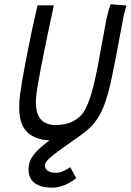

<svg xmlns="http://www.w3.org/2000/svg" viewBox="-20 -661 619 909"><path d="M503.9 -641.1C493.2 -610.8 488.3 -591.8 481.4 -557.1C465.3 -474.1 453.6 -402.8 441.9 -342.8C423.3 -246.6 398.4 -146 358.9 -109.9C327.1 -82.5 299.3 -71.3 247.1 -68.8C182.6 -68.8 149.9 -101.6 149.9 -177.2C149.9 -188.5 150.9 -201.2 152.3 -214.4C155.8 -243.7 165 -295.4 176.8 -355.5C194.3 -445.8 217.3 -555.2 234.9 -635.7H157.7C139.6 -558.6 119.6 -464.4 103.5 -380.4C90.8 -314.5 80.6 -254.9 75.7 -218.3C72.3 -194.3 70.8 -172.9 70.8 -152.3C70.8 -58.6 108.4 -3.4 214.4 3.9C167 38.6 125.5 75.2 117.7 116.2C115.7 125.5 115.2 133.8 115.2 142.1C115.2 193.8 149.9 227.5 229 227.5C267.6 227.5 314.9 205.6 340.8 182.1L312.5 130.4C295.9 141.1 272.9 157.2 244.6 157.2C216.3 157.2 192.9 146 192.9 123.5C192.9 121.1 192.9 118.7 193.4 116.2C200.2 80.1 360.4 -9.8 407.2 -58.1C474.1 -121.1 497.1 -229.5 519 -342.8L524.9 -371.1C535.6 -425.3 546.4 -487.3 560.1 -558.1C564.9 -584.5 568.8 -605.5 579.1 -634.8Z"/></svg>

Font: Fantasque Sans Mono
Style: RegItalic
Weight: 400
Italic angle: -11°
Monospace: yes
Designer: Jany Belluz
Version: Version 1.6.3